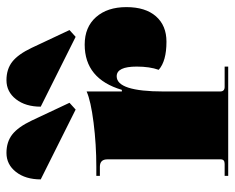

<svg xmlns="http://www.w3.org/2000/svg" viewBox="-86 -640 726 594"><g transform="rotate(-90 277.0 -343.0)"><path d="M460 -472 244 -580Q244 -627 267 -656.5Q290 -686 326 -686Q360 -686 383 -668Q406 -650 426 -608L481 -491ZM235 -472 19 -580Q19 -627 42 -656.5Q65 -686 101 -686Q135 -686 158 -668Q181 -650 201 -608L256 -491ZM30 0V-11H67Q81 -11 81 -23V-374Q81 -397 58 -397H30V-408H58Q127 -408 194.5 -416.5Q262 -425 291 -438V-329H296Q330 -444 436 -444Q490 -444 521 -409Q552 -374 552 -315Q552 -256 523.5 -223.5Q495 -191 445 -191Q385 -191 358 -215Q368 -243 368 -283Q368 -345 338 -345Q291 -345 291 -200V-25Q291 -11 305 -11H368V0Z"/></g></svg>

Font: Arapey Black-Display
Style: Regular
Weight: 900
Designer: Eduardo Rodriguez Tunni
Foundry: Eduardo Rodriguez Tunni
Version: Version 4.000